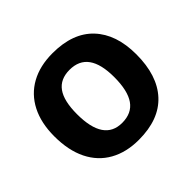

<svg xmlns="http://www.w3.org/2000/svg" viewBox="-135 -674 847 847"><g transform="rotate(-45 289.0 -250.0)"><path d="M286 20Q208 20 151 -12Q94 -44 63.5 -105.5Q33 -167 33 -255Q33 -338 63.5 -397.5Q94 -457 151 -488.5Q208 -520 287 -520Q413 -520 479 -450Q545 -380 545 -255Q545 -123 479 -51.5Q413 20 286 20ZM287 -85Q347 -85 376 -126.5Q405 -168 405 -253Q405 -334 376 -374.5Q347 -415 288 -415Q230 -415 201.5 -375.5Q173 -336 173 -253Q173 -169 201.5 -127Q230 -85 287 -85Z"/></g></svg>

Font: Moderustic SemiBold
Style: Regular
Weight: 600
Designer: Tural Alisoy
Foundry: TAFT Foundry
Version: Version 2.120